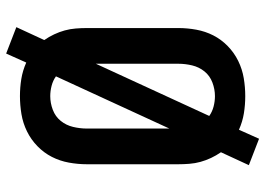

<svg xmlns="http://www.w3.org/2000/svg" viewBox="-142 -688 883 640"><g transform="rotate(90 300.0 -367.5)"><path d="M158 54 70 20 113 -73Q102 -89 94 -106Q86 -123 81 -141Q76 -159 74.5 -178Q73 -197 73 -215V-520Q73 -550 78.5 -580Q84 -610 97.5 -636.5Q111 -663 133 -684.5Q155 -706 182.5 -719.5Q210 -733 240 -738Q270 -743 300 -743Q329 -743 357 -738.5Q385 -734 412 -722L442 -789L530 -755L487 -662Q498 -646 506 -629Q514 -612 519 -594Q524 -576 525.5 -557Q527 -538 527 -520V-215Q527 -185 521.5 -155Q516 -125 502.5 -98.5Q489 -72 467 -50.5Q445 -29 417.5 -15.5Q390 -2 360 3Q330 8 300 8Q271 8 243 3.5Q215 -1 188 -13ZM192 -245 366 -623Q352 -633 334.5 -637.5Q317 -642 300 -642Q277 -642 254.5 -633.5Q232 -625 217.5 -607Q203 -589 197.5 -566Q192 -543 192 -520ZM300 -93Q323 -93 345.5 -101.5Q368 -110 382.5 -128Q397 -146 402.5 -169Q408 -192 408 -215V-490L234 -112Q248 -102 265.5 -97.5Q283 -93 300 -93Z"/></g></svg>

Font: Iosevka SS04 Extended
Style: Bold
Weight: 700
Width: 7
Monospace: yes
Designer: Belleve Invis
Foundry: Belleve Invis
Version: Version 19.0.0; ttfautohint (v1.8.4)